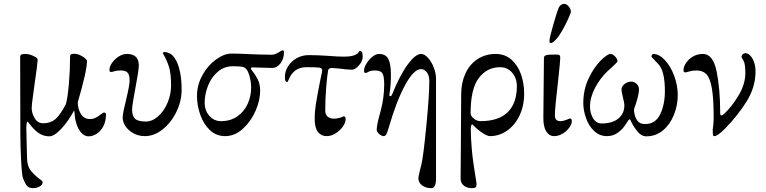

<svg xmlns="http://www.w3.org/2000/svg" viewBox="-20 -695 3990 1000"><path d="M85 0ZM100 234Q94 218 90 142Q86 66 86 0L85 -396Q85 -407 90.5 -410.5Q96 -414 112 -414Q132 -414 154 -403.5Q176 -393 176 -386Q176 -364 160 -256Q158 -239 151.5 -193.5Q145 -148 145 -132Q145 -106 160.5 -79.5Q176 -53 205 -53Q243 -53 268 -74Q293 -95 323 -152Q333 -188 339 -260.5Q345 -333 345 -400Q345 -408 349.5 -411.5Q354 -415 366 -415Q381 -415 396.5 -408Q412 -401 422.5 -392Q433 -383 433 -377Q433 -326 385 -162Q385 -129 401 -102Q417 -75 448 -75Q465 -75 478.5 -82Q492 -89 505 -99Q518 -109 521 -109Q525 -109 528.5 -106.5Q532 -104 532 -100Q532 -64 518.5 -38Q505 -12 484 1.5Q463 15 441 15Q417 15 398 -10Q379 -35 371 -79Q369 -92 367 -118H365Q359 -105 337 -72Q315 -39 287 -12Q259 15 237 15Q191 15 154 -26Q145 -35 135 -48.5Q125 -62 124 -62Q121 -62 119 -52.5Q117 -43 117 -28Q117 -33 120 96L121 131Q122 169 138.5 191Q155 213 183 235Q185 236 191 240.5Q197 245 199.5 248Q202 251 202 254Q202 268 186 276.5Q170 285 153 285Q131 285 121 273.5Q111 262 100 234Z M619 -82Q619 -96 624.5 -122.5Q630 -149 637 -176Q655 -252 655 -275Q655 -305 644.5 -316.5Q634 -328 609 -328Q588 -328 576 -324Q564 -320 560 -320Q554 -320 552 -322.5Q550 -325 550 -332Q550 -348 563.5 -367.5Q577 -387 598 -400.5Q619 -414 641 -414Q703 -414 703 -354Q703 -338 696 -297Q689 -256 686 -241Q668 -147 668 -124Q668 -91 683.5 -76.5Q699 -62 739 -62Q773 -62 803.5 -89Q834 -116 852.5 -159.5Q871 -203 871 -249Q871 -311 860.5 -345.5Q850 -380 829 -416L828 -418Q828 -421 831 -422.5Q834 -424 837 -424Q847 -424 858 -419.5Q869 -415 877 -408Q900 -386 913 -339.5Q926 -293 926 -227Q926 -169 899 -113Q872 -57 827.5 -21.5Q783 14 735 14Q702 14 675.5 -0.5Q649 -15 634 -37Q619 -59 619 -82Z M1006 -195Q1006 -253 1034.5 -304Q1063 -355 1105.5 -385.5Q1148 -416 1186 -416Q1223 -416 1280 -413Q1306 -412 1336 -411Q1366 -410 1395 -410Q1411 -410 1430 -421.5Q1449 -433 1451 -433Q1459 -433 1459 -424Q1459 -388 1440.5 -364.5Q1422 -341 1399 -341L1295 -344Q1287 -344 1287 -338Q1287 -334 1291 -330Q1309 -308 1322 -282.5Q1335 -257 1335 -223Q1335 -172 1310.5 -116.5Q1286 -61 1244 -23.5Q1202 14 1153 14Q1106 14 1073 -17.5Q1040 -49 1023 -97.5Q1006 -146 1006 -195ZM1288 -239Q1288 -273 1277 -307.5Q1266 -342 1243 -347Q1225 -350 1193 -350Q1148 -350 1114.5 -321.5Q1081 -293 1063.5 -248.5Q1046 -204 1046 -160Q1046 -119 1070.5 -91.5Q1095 -64 1131 -64Q1180 -64 1215.5 -88.5Q1251 -113 1269.5 -153Q1288 -193 1288 -239Z M1619 -76Q1619 -117 1627.5 -167Q1636 -217 1650 -287Q1658 -321 1658 -327Q1658 -335 1654 -338.5Q1650 -342 1642 -343Q1626 -345 1575 -345Q1509 -345 1483 -279Q1479 -268 1475 -268Q1469 -268 1466.5 -274.5Q1464 -281 1464 -296Q1464 -323 1480 -349Q1496 -375 1524.5 -391.5Q1553 -408 1589 -408Q1632 -408 1690 -404Q1740 -400 1771 -400Q1810 -400 1830 -409Q1842 -414 1847 -422Q1852 -430 1854 -430Q1862 -430 1865.5 -423Q1869 -416 1869 -399Q1869 -377 1849.5 -354.5Q1830 -332 1812 -332Q1792 -332 1746 -338L1709 -341Q1692 -341 1689 -329Q1683 -294 1678.5 -235Q1674 -176 1674 -119Q1674 -100 1685 -89Q1696 -78 1715 -77Q1730 -76 1752 -82Q1761 -85 1765 -87Q1769 -89 1770 -89Q1776 -89 1778 -85.5Q1780 -82 1780 -73Q1780 -56 1765.5 -35.5Q1751 -15 1728 -0.5Q1705 14 1681 14Q1653 14 1636 -7.5Q1619 -29 1619 -76Z M2159 232Q2159 227 2167 193L2175 161Q2185 119 2200.5 -39.5Q2216 -198 2216 -274Q2216 -301 2203.5 -318Q2191 -335 2172 -335Q2135 -335 2089.5 -251Q2044 -167 2004 -28Q1998 -7 1992.5 3.5Q1987 14 1978 14Q1969 14 1955.5 3.5Q1942 -7 1942 -20Q1942 -45 1963 -119Q1981 -186 1981 -256Q1981 -299 1971.5 -313.5Q1962 -328 1933 -328Q1912 -328 1900 -321.5Q1888 -315 1886 -315Q1880 -315 1878 -317.5Q1876 -320 1876 -327Q1876 -343 1888.5 -363.5Q1901 -384 1919 -399Q1937 -414 1954 -414Q1989 -414 2002.5 -388Q2016 -362 2016 -307Q2016 -272 2014 -249Q2012 -226 2008 -201Q2007 -198 2009 -196Q2011 -194 2013 -194H2014Q2019 -194 2023 -205Q2063 -304 2103.5 -359Q2144 -414 2173 -414Q2191 -414 2209.5 -393.5Q2228 -373 2239.5 -342.5Q2251 -312 2251 -284V235Q2251 258 2245 271.5Q2239 285 2227 285Q2199 285 2179 271Q2159 257 2159 232Z M2379 234 2380 109 2382 -204Q2382 -264 2404 -312Q2426 -360 2467 -387Q2508 -414 2562 -414Q2610 -414 2643.5 -384.5Q2677 -355 2693.5 -308Q2710 -261 2710 -208Q2710 -144 2686 -93.5Q2662 -43 2621 -14.5Q2580 14 2532 14Q2517 14 2489.5 -5Q2462 -24 2443 -45Q2442 -47 2439 -47Q2436 -47 2434 -40Q2432 -33 2432 -22Q2432 20 2437 78Q2440 118 2446.5 160.5Q2453 203 2455 216Q2462 256 2462 263Q2462 277 2457 281Q2452 285 2437 285Q2413 285 2396 272Q2379 259 2379 234ZM2672 -246Q2672 -288 2647.5 -316.5Q2623 -345 2584 -345Q2517 -345 2474 -289Q2431 -233 2431 -105Q2431 -91 2447.5 -77.5Q2464 -64 2482 -64Q2577 -64 2624.5 -111Q2672 -158 2672 -246Z M2809 0ZM2810 -86 2813 -394Q2813 -404 2824.5 -407.5Q2836 -411 2874 -411Q2890 -411 2894 -407.5Q2898 -404 2898 -394Q2898 -376 2887 -277Q2870 -130 2870 -95Q2870 -64 2898 -64Q2913 -64 2929 -70.5Q2945 -77 2948 -78Q2954 -78 2956 -74.5Q2958 -71 2958 -62Q2958 -49 2945 -30.5Q2932 -12 2910.5 1Q2889 14 2866 14Q2840 14 2824.5 -11.5Q2809 -37 2810 -86ZM2842 -484Q2842 -497 2861 -564Q2880 -631 2891 -657Q2895 -665 2903 -670Q2911 -675 2918 -675Q2932 -675 2943.5 -659.5Q2955 -644 2953 -631Q2952 -625 2938.5 -595Q2925 -565 2907.5 -534.5Q2890 -504 2876 -490Q2870 -483 2862.5 -477Q2855 -471 2849 -471Q2844 -471 2843 -473Q2842 -475 2842 -478.5Q2842 -482 2842 -484Z M3018 -158Q3018 -228 3045.5 -286Q3073 -344 3108 -379Q3143 -414 3160 -414Q3171 -414 3183.5 -401Q3196 -388 3196 -376Q3196 -371 3164 -342Q3152 -332 3144 -324Q3106 -288 3079.5 -238Q3053 -188 3053 -140Q3053 -106 3069 -79Q3085 -52 3114 -52Q3170 -52 3201 -78Q3232 -104 3232 -147Q3232 -159 3224 -189Q3223 -195 3220 -208.5Q3217 -222 3217 -229Q3217 -245 3233 -257.5Q3249 -270 3268 -270Q3283 -270 3295.5 -258.5Q3308 -247 3308 -229Q3308 -212 3300.5 -183.5Q3293 -155 3283 -129Q3282 -127 3282 -122Q3282 -115 3285 -100Q3290 -78 3302 -63.5Q3314 -49 3341 -49Q3394 -49 3418.5 -100Q3443 -151 3443 -220Q3443 -326 3408.5 -361.5Q3374 -397 3373 -399Q3373 -404 3375.5 -409Q3378 -414 3382 -414Q3413 -414 3443 -382Q3473 -350 3491.5 -300Q3510 -250 3510 -200Q3510 -147 3490 -97Q3470 -47 3433 -16Q3396 15 3346 15Q3319 15 3296.5 -14.5Q3274 -44 3264 -69Q3262 -73 3259.5 -73.5Q3257 -74 3254 -70Q3250 -65 3235.5 -42.5Q3221 -20 3196.5 -3Q3172 14 3142 14Q3102 14 3074 -13Q3046 -40 3032 -80.5Q3018 -121 3018 -158Z M3692 -20Q3692 -22 3694.5 -39.5Q3697 -57 3697 -84Q3697 -183 3687.5 -236Q3678 -289 3659 -308.5Q3640 -328 3608 -328Q3587 -328 3570.5 -323Q3554 -318 3550 -318Q3544 -318 3542 -320.5Q3540 -323 3540 -330Q3540 -347 3553 -367Q3566 -387 3589 -400.5Q3612 -414 3641 -414Q3694 -414 3712.5 -322.5Q3731 -231 3731 -107Q3731 -94 3736 -94Q3740 -94 3743 -95.5Q3746 -97 3752 -103Q3789 -136 3825.5 -196Q3862 -256 3862 -314Q3862 -364 3852 -380Q3842 -396 3842 -397Q3842 -407 3848.5 -412.5Q3855 -418 3864 -418Q3875 -418 3887 -406Q3899 -394 3907 -372.5Q3915 -351 3915 -322Q3915 -241 3868.5 -166.5Q3822 -92 3755 -24Q3717 14 3701 14Q3694 14 3693 7Q3692 0 3692 -20Z"/></svg>

Font: EB Garamond
Style: Regular
Weight: 400
Designer: Georg Duffner and Octavio Pardo
Foundry: Georg Duffner
Version: Version 1.000; ttfautohint (v1.6)